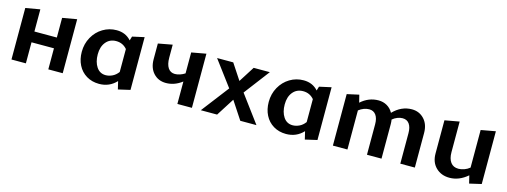

<svg xmlns="http://www.w3.org/2000/svg" viewBox="-16 -951 3908 1480"><g transform="rotate(15 1938.0 -210.5)"><path d="M472 -431V0H357V-168H178V0H63V-411L178 -431V-254H357V-411Z M1010 -432V-11L915 11L900 -52Q845 7 763 7Q706 7 662 -19.5Q618 -46 594.5 -92.5Q571 -139 571 -198Q571 -262 600.5 -315Q630 -368 680 -398Q730 -428 789 -428Q861 -428 905 -378L915 -411ZM894 -123V-306Q860 -346 807 -346Q756 -346 725.5 -309Q695 -272 695 -211Q695 -150 721.5 -110.5Q748 -71 795 -71Q821 -71 847.5 -83.5Q874 -96 894 -123Z M1503 -432V0H1387V-179Q1327 -133 1259 -133Q1198 -133 1159.5 -174.5Q1121 -216 1121 -286V-411L1234 -432V-328Q1234 -276 1253 -247Q1272 -218 1308 -218Q1327 -218 1348 -225Q1369 -232 1387 -244V-411Z M1742 -219 1591 -421H1720L1803 -295L1883 -421H2012L1857 -217L2018 0H1889L1795 -143L1704 0H1574Z M2502 -432V-11L2407 11L2392 -52Q2337 7 2255 7Q2198 7 2154 -19.5Q2110 -46 2086.5 -92.5Q2063 -139 2063 -198Q2063 -262 2092.5 -315Q2122 -368 2172 -398Q2222 -428 2281 -428Q2353 -428 2397 -378L2407 -411ZM2386 -123V-306Q2352 -346 2299 -346Q2248 -346 2217.5 -309Q2187 -272 2187 -211Q2187 -150 2213.5 -110.5Q2240 -71 2287 -71Q2313 -71 2339.5 -83.5Q2366 -96 2386 -123Z M3282 -275V0H3166V-243Q3166 -290 3147.5 -316.5Q3129 -343 3093 -343Q3073 -343 3051.5 -334.5Q3030 -326 3013 -311Q3016 -295 3016 -275V0H2900V-243Q2900 -290 2881 -316.5Q2862 -343 2827 -343Q2806 -343 2784.5 -335Q2763 -327 2744 -312V0H2628V-411L2723 -432L2738 -372Q2800 -428 2879 -428Q2916 -428 2946.5 -410.5Q2977 -393 2995 -360Q3061 -428 3145 -428Q3204 -428 3243 -386.5Q3282 -345 3282 -275Z M3813 -432V-11L3718 11L3703 -51Q3636 7 3559 7Q3493 7 3450.5 -34.5Q3408 -76 3408 -146V-411L3524 -432V-188Q3524 -136 3545.5 -107Q3567 -78 3608 -78Q3630 -78 3654 -86.5Q3678 -95 3697 -111V-411Z"/></g></svg>

Font: Ysabeau Infant
Style: Bold
Weight: 700
Designer: Christian Thalmann (Catharsis Fonts)
Version: Version 0.003